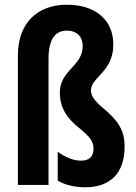

<svg xmlns="http://www.w3.org/2000/svg" viewBox="-20 -785 576 815"><path d="M461 -596C461 -703 382 -765 264 -765C135 -765 56 -683 56 -551V0H186V-538C186 -615 213 -655 263 -655C309 -655 331 -627 331 -589C331 -504 234 -487 234 -392C234 -347 247 -298 312 -245C363 -204 377 -184 377 -153C377 -122 360 -103 324 -103C291 -103 256 -118 225 -141V-18C262 3 304 10 342 10C449 10 509 -51 509 -163C509 -234 479 -275 418 -326C382 -356 366 -378 366 -401C366 -458 461 -479 461 -596Z"/></svg>

Font: Noto Sans Hebrew ExtraCondensed
Style: Bold
Weight: 700
Width: 2
Designer: Monotype Design Team
Foundry: Monotype Imaging Inc.
Version: Version 2.004